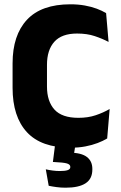

<svg xmlns="http://www.w3.org/2000/svg" viewBox="-20 -673 562 893"><path d="M308.5 14Q172 14 105.2 -58.2Q38.5 -130.5 38.5 -264.5V-378Q38.5 -509.5 105.5 -581.2Q172.5 -653 307.5 -653Q343.5 -653 374 -647.5Q404.5 -642 429.5 -632.8Q454.5 -623.5 473.5 -612L485 -478Q455.5 -493.5 420.2 -505.2Q385 -517 338.5 -517Q267 -517 232.8 -478.8Q198.5 -440.5 198.5 -371.5V-270.5Q198.5 -202 233.2 -163.5Q268 -125 344.5 -125Q389.5 -125 425 -137Q460.5 -149 490 -166L478.5 -29Q459.5 -17.5 434 -7.8Q408.5 2 377.2 8Q346 14 308.5 14ZM238 -14H333L320 70L261.5 38Q272.5 37.5 283 37.2Q293.5 37 304 37Q358.5 37.5 384 57Q409.5 76.5 409.5 112.5V115.5Q409.5 159 378 179.5Q346.5 200 285 200Q263 200 242.8 197.2Q222.5 194.5 206.5 191L193 114.5Q208 118 225 120.2Q242 122.5 258.5 122.5Q283 122.5 295 118.2Q307 114 307 104V103Q307 92 291.2 87.2Q275.5 82.5 230 80.5Q228 80.5 227 80.5Q226 80.5 226 80.5Z"/></svg>

Font: Anek Kannada Medium
Style: Bold
Weight: 700
Version: Version 1.003